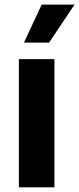

<svg xmlns="http://www.w3.org/2000/svg" viewBox="-20 -797 337 817"><path d="M60.4 0H211.6V-545.5H60.4ZM82 -615.8H188.9L297.2 -777.3H157.3Z"/></svg>

Font: GiG Sans
Style: Bold
Weight: 700
Designer: Andreas Faust
Version: Version 1.100;FEAKit 1.0